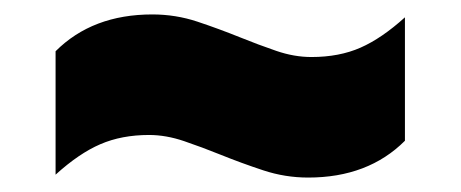

<svg xmlns="http://www.w3.org/2000/svg" viewBox="-20 -513 638 266"><path d="M407 -267Q375 -267 344.8 -277Q314.5 -287 286 -298.5Q260 -309 235 -317.5Q210 -326 186.5 -326Q148.5 -326 119 -313.2Q89.5 -300.5 57 -271V-442Q108 -493 191 -493Q223.5 -493 253.5 -483Q283.5 -473 312 -461.5Q338 -451 362.8 -442.5Q387.5 -434 411.5 -434Q450 -434 479.5 -447Q509 -460 541 -489V-318Q490 -267 407 -267Z"/></svg>

Font: Encode Sans Expanded Black
Style: Regular
Weight: 900
Width: 7
Designer: Multiple Designers
Foundry: Impallari Type
Version: Version 3.000; ttfautohint (v1.8.3) -l 8 -r 50 -G 200 -x 14 